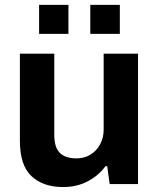

<svg xmlns="http://www.w3.org/2000/svg" viewBox="-20 -743 641 775"><path d="M234.2 12Q154.3 12 107.3 -31.8Q60.3 -75.6 60.3 -174.3V-526.4H199.1V-196.7Q199.1 -163 209.7 -142.4Q220.4 -121.9 240.4 -112.8Q260.5 -103.7 288.8 -103.7Q320 -103.7 344.8 -118.7Q369.6 -133.7 384 -160.2Q398.4 -186.6 398.4 -219.6V-526.4H537.1V0H422.7L412.7 -72.2H405.7Q378.2 -34.4 334.4 -11.2Q290.5 12 234.2 12ZM137.8 -606.3V-723.4H256.2V-606.3ZM344.5 -606.3V-723.4H463.7V-606.3Z"/></svg>

Font: Archivo Variable SemiBold
Style: Regular
Weight: 600
Designer: Hector Gatti
Foundry: Omnibus-Type
Version: Version 2.001